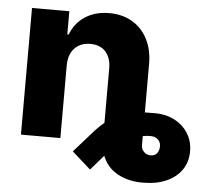

<svg xmlns="http://www.w3.org/2000/svg" viewBox="-50 -592 888 801"><g transform="rotate(5 393.5 -191.0)"><path d="M217.8 0H52.7V-530.3H209V-433.6H214.8Q233.4 -482.4 275.6 -509.8Q317.9 -537.1 376 -537.1Q431.2 -537.1 472.9 -512.5Q514.6 -487.8 537.4 -442.6Q560.1 -397.5 559.6 -337.9V-137.2L603.5 -137.7Q647.9 -137.7 684.1 -118.9Q720.2 -100.1 741 -67.1Q761.7 -34.2 761.7 7.8Q762.2 50.8 740 84.2Q717.8 117.7 676 136.5Q634.3 155.3 578.1 155.3Q518.6 156.2 472.2 131.6Q425.8 106.9 406.7 57.6L352.5 120.1L274.4 50.8L342.8 -26.4Q370.1 -58.6 395.5 -79.1V-306.6Q395.5 -351.6 372.6 -377Q349.6 -402.3 308.6 -402.3Q267.1 -402.3 242.4 -376Q217.8 -349.6 217.8 -303.7ZM599.6 39.1Q615.7 39.1 625.2 28.1Q634.8 17.1 634.8 -2Q634.8 -19.5 623 -30.3Q611.3 -41 593.8 -41Q581.1 -42 559.6 -38.1V-2Q559.6 16.1 570.8 27.6Q582 39.1 599.6 39.1Z"/></g></svg>

Font: Pretendard JP ExtraBold
Style: Regular
Weight: 800
Designer: Base glyphs from Inter by Rasmus Andersson; Hangeul glyphs from Noto Sans CJK(Source Han Sans) by Jang Soo-young and Kan
Foundry: Kil Hyung-jin
Version: Version 1.309